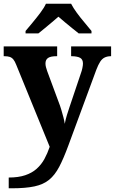

<svg xmlns="http://www.w3.org/2000/svg" viewBox="-20 -786 619 1035"><path d="M27 171Q79.1 171 115.8 158.6Q152.6 146.2 177.7 123.7Q202.8 101.3 219.4 71.1Q235.9 40.9 247.9 5.3L68.1 -435.2Q60.3 -455.6 51.9 -465.7Q43.5 -475.7 32.3 -479.3Q21.2 -483 4.1 -483H-0.1V-536H288.1V-483H283.9Q252.8 -483 238.9 -473.5Q225.1 -464 225.1 -443.7Q225.1 -434.5 227.7 -424.4Q230.2 -414.2 234.2 -403.2L295.6 -237.4Q303.9 -216.7 310.5 -194.4Q317.1 -172.1 322.2 -152.4Q327.3 -132.6 329.1 -118.5Q333.8 -143.4 340.7 -165.7Q347.5 -188 354.1 -207L417 -393.9Q420.8 -403.6 424 -418.8Q427.2 -434.1 427.2 -443.3Q427.2 -465.2 412.7 -473.8Q398.2 -482.4 367.5 -483H363.4V-536H578.9V-483H575.3Q556.9 -482.4 543.3 -475.5Q529.8 -468.7 519.7 -452.8Q509.6 -437 499.3 -410.2L347.9 -0.1Q322.5 68.9 299.1 113.4Q275.7 158 244.7 183.2Q213.8 208.4 166 218.7Q118.2 229 44.1 229H27ZM117.8 -619Q133.8 -638 155.4 -664Q177.1 -690 197.4 -717Q217.7 -744 227.7 -766H363.3Q374.3 -744 394.1 -717Q413.9 -690 436.1 -664Q458.2 -638 473.2 -619V-606H404Q390.2 -617 370.1 -633.2Q350.1 -649.3 330 -666.1Q310 -682.9 295 -696Q280 -682.9 260 -666.1Q239.9 -649.3 220.6 -633.2Q201.4 -617 187 -606H117.8Z"/></svg>

Font: Noto Serif Gurmukhi
Style: Regular
Weight: 400
Designer: Vaibhav Singh and the Monotype Design Team
Foundry: Monotype Imaging Inc.
Version: Version 2.003